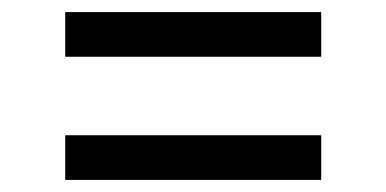

<svg xmlns="http://www.w3.org/2000/svg" viewBox="-20 -499 640 318"><path d="M512 -405H88V-479H512ZM88 -201V-275H512V-201Z"/></svg>

Font: Monocode
Style: Regular
Weight: 400
Designer: Belleve Invis
Foundry: Belleve Invis
Version: Version 16.1.0; ttfautohint (v1.8.4)